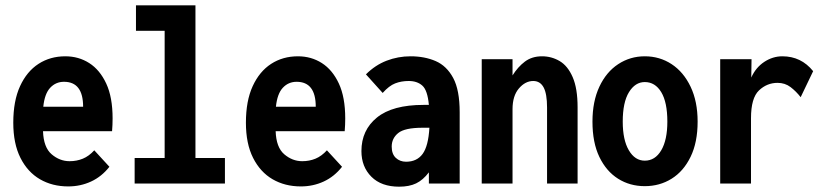

<svg xmlns="http://www.w3.org/2000/svg" viewBox="-20 -691 3106 723"><path d="M237 11Q177 11 130.5 -16Q84 -43 57 -96.5Q30 -150 30 -229Q30 -311 55.5 -366.5Q81 -422 125 -450.5Q169 -479 226 -479Q276 -479 316 -453.5Q356 -428 380 -376.5Q404 -325 404 -245Q404 -235 403.5 -221Q403 -207 402 -197H142Q144 -136 174.5 -110Q205 -84 242 -84Q269 -84 292 -93.5Q315 -103 335 -125L392 -63Q363 -26 323 -7.5Q283 11 237 11ZM143 -289H293Q293 -383 221 -383Q190 -383 169 -360.5Q148 -338 143 -289Z M487 0V-96H600V-575H492V-671H716V-96H827V0Z M1113 11Q1053 11 1006.5 -16Q960 -43 933 -96.5Q906 -150 906 -229Q906 -311 931.5 -366.5Q957 -422 1001 -450.5Q1045 -479 1102 -479Q1152 -479 1192 -453.5Q1232 -428 1256 -376.5Q1280 -325 1280 -245Q1280 -235 1279.5 -221Q1279 -207 1278 -197H1018Q1020 -136 1050.5 -110Q1081 -84 1118 -84Q1145 -84 1168 -93.5Q1191 -103 1211 -125L1268 -63Q1239 -26 1199 -7.5Q1159 11 1113 11ZM1019 -289H1169Q1169 -383 1097 -383Q1066 -383 1045 -360.5Q1024 -338 1019 -289Z M1483 12Q1416 12 1378.5 -25.5Q1341 -63 1341 -122Q1341 -201 1399.5 -248.5Q1458 -296 1575 -296Q1583 -296 1595 -296Q1590 -351 1570.5 -368.5Q1551 -386 1519 -386Q1491 -386 1468 -377Q1445 -368 1421 -341L1358 -411Q1393 -446 1436 -462.5Q1479 -479 1526 -479Q1579 -479 1620.5 -461Q1662 -443 1686.5 -397.5Q1711 -352 1711 -268V0H1595V-42Q1573 -13 1547 -0.5Q1521 12 1483 12ZM1455 -139Q1455 -111 1470.5 -96.5Q1486 -82 1509 -82Q1550 -82 1571.5 -111.5Q1593 -141 1597 -210Q1590 -210 1583.5 -210Q1577 -210 1572 -210Q1504 -210 1479.5 -190Q1455 -170 1455 -139Z M1794 0V-468H1910V-407Q1930 -439 1956.5 -459Q1983 -479 2021 -479Q2057 -479 2087.5 -461Q2118 -443 2136.5 -400.5Q2155 -358 2155 -287V0H2040V-286Q2040 -338 2027 -362Q2014 -386 1988 -386Q1958 -386 1934 -358Q1910 -330 1910 -280V0Z M2408 10Q2352 10 2307.5 -18Q2263 -46 2237 -100Q2211 -154 2211 -233Q2211 -309 2237 -364.5Q2263 -420 2308 -449.5Q2353 -479 2408 -479Q2464 -479 2509 -449.5Q2554 -420 2580.5 -364.5Q2607 -309 2607 -233Q2607 -155 2580.5 -100.5Q2554 -46 2509 -18Q2464 10 2408 10ZM2408 -86Q2447 -86 2470 -125Q2493 -164 2493 -233Q2493 -306 2470 -344Q2447 -382 2408 -382Q2372 -382 2348.5 -344Q2325 -306 2325 -233Q2325 -164 2348 -125Q2371 -86 2408 -86Z M2692 0V-468H2810L2809 -399Q2826 -437 2858 -458Q2890 -479 2926 -479Q2997 -479 3042 -423L2995 -325Q2978 -347 2957 -363Q2936 -379 2908 -379Q2868 -379 2838 -350.5Q2808 -322 2808 -246V0Z"/></svg>

Font: Inconsolata SemiCondensed ExtraBold
Style: Regular
Weight: 800
Width: 4
Monospace: yes
Designer: Raph Levien, Cyreal, Brenton Simpson
Foundry: Raph Levien, Cyreal, Google
Version: Version 3.100; ttfautohint (v1.8.4.7-5d5b)